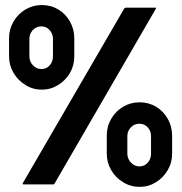

<svg xmlns="http://www.w3.org/2000/svg" viewBox="-20 -726 718 756"><path d="M144.5 -373Q109.4 -373 80.6 -391.1Q50.8 -409.2 33.2 -439.2Q15.6 -469.2 15.6 -503.9V-575.2Q15.6 -611.3 33.2 -641.1Q50.8 -671.4 80.3 -688.7Q109.9 -706.1 144.5 -706.1Q180.7 -706.1 210 -688.5Q238.8 -670.9 255.6 -640.9Q272.5 -610.8 272.5 -575.2V-503.9Q272.5 -468.3 255.4 -438.5Q237.8 -409.2 208.7 -391.1Q179.7 -373 144.5 -373ZM189.5 0H72.8Q67.9 0 69.8 -4.9L468.8 -691.9Q471.7 -695.8 474.6 -695.8H590.8Q596.2 -695.8 593.8 -691.9L195.8 -4.9Q193.8 0 189.5 0ZM142.6 -454.1Q162.6 -454.1 175.5 -468.5Q188.5 -482.9 188.5 -503.9V-573.2Q188.5 -592.8 175.5 -607.4Q162.6 -622.1 142.6 -622.1Q122.6 -622.1 109.1 -607.4Q95.7 -592.8 95.7 -573.2V-503.9Q95.7 -483.9 109.6 -469Q123.5 -454.1 142.6 -454.1ZM529.8 9.8Q494.1 9.8 465.3 -8.3Q435.5 -25.9 418 -55.9Q400.4 -85.9 400.4 -121.1V-191.9Q400.4 -228.5 418 -258.3Q435.5 -288.6 465.1 -305.9Q494.6 -323.2 529.8 -323.2Q565.4 -323.2 594.7 -305.7Q623.5 -288.1 640.6 -258.1Q657.7 -228 657.7 -191.9V-121.1Q657.7 -85 640.1 -55.7Q622.6 -25.9 593.5 -8.1Q564.5 9.8 529.8 9.8ZM528.8 -70.8Q548.8 -70.8 561.8 -85.4Q574.7 -100.1 574.7 -121.1V-189.9Q574.7 -210 561.8 -224.4Q548.8 -238.8 528.8 -238.8Q508.8 -238.8 495.1 -224.4Q481.4 -210 481.4 -189.9V-121.1Q481.4 -101.1 495.6 -85.9Q509.8 -70.8 528.8 -70.8Z"/></svg>

Font: Bayon
Style: Regular
Weight: 400
Designer: Danh Hong
Version: Version 8.001; ttfautohint (v1.8.3)